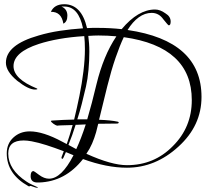

<svg xmlns="http://www.w3.org/2000/svg" viewBox="-20 -774 974 909"><path d="M156 115Q150 115 138.5 110.5Q127 106 122 106Q123 106 118 109L114 107Q12 50 12 -48Q12 -94 43.5 -123Q75 -152 121 -152Q184 -152 275 -103L296 -92Q309 -129 324 -182Q290 -181 272.5 -180.5Q255 -180 252 -179H254Q251 -179 252 -179Q244 -180 233 -188Q222 -196 221 -201L224 -203Q280 -207 331 -208Q344 -261 356 -320Q368 -379 375 -436.5Q382 -494 382 -541Q382 -575 379 -603Q315 -599 261 -589.5Q207 -580 164 -566Q44 -527 44 -461Q44 -400 155 -355Q155 -355 157 -353Q157 -350 146 -350Q114 -350 61 -392Q8 -436 8 -477Q8 -562 163 -606Q210 -620 262.5 -628Q315 -636 373 -640Q352 -743 285 -743H271Q299 -731 299 -700Q299 -671 280 -662Q271 -719 221 -718Q237 -754 284 -754Q366 -754 392 -641Q405 -642 418 -642Q431 -642 444 -642Q502 -642 556 -636Q634 -729 714 -729Q738 -729 763 -711Q788 -696 788 -672Q788 -654 779 -654Q776 -654 753 -683Q732 -713 698 -713Q666 -713 637 -692Q608 -671 584 -632Q934 -581 934 -315Q934 -179 825 -80Q716 20 581 20Q485 20 373 -21Q289 86 165 90H162Q125 92 125 60Q125 36 139 36Q141 36 165 54Q189 72 212 72Q271 72 328 -39L292 -54L281 -29Q278 -22 275 -22Q271 -22 271 -29Q271 -30 282 -58Q237 -75 199.5 -87Q162 -99 130 -105Q119 -107 109.5 -108Q100 -109 92 -109Q19 -109 19 -47Q19 29 106 86Q116 93 128 98.5Q140 104 155 111Q158 111 159 114Q159 115 156 115ZM387 -364Q377 -320 367 -281.5Q357 -243 346 -209Q360 -209 374 -209Q384 -209 393 -209Q404 -246 415 -288Q426 -330 437 -376Q453 -442 476.5 -499Q500 -556 531 -602Q510 -604 489 -605Q468 -606 446 -606Q436 -606 424 -605.5Q412 -605 398 -604Q400 -588 401.5 -569Q403 -550 403 -530Q403 -487 399 -443Q395 -399 387 -364ZM581 8Q710 8 798 -82Q888 -171 888 -300Q888 -553 566 -598Q547 -558 527 -500Q507 -442 488 -366L449 -207Q504 -205 537 -198Q542 -197 542 -194Q542 -189 533 -189Q492 -189 445 -188L435 -148Q427 -120 416 -94.5Q405 -69 389 -46Q508 8 581 8ZM341 -68Q364 -117 386 -185Q364 -184 341 -183H338Q330 -157 321.5 -133.5Q313 -110 304 -88Z"/></svg>

Font: Lavishly Yours
Style: Regular
Weight: 400
Designer: Robert E. Leuschke
Foundry: Robert E. Leuschke
Version: Version 1.010; ttfautohint (v1.8.3)